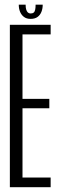

<svg xmlns="http://www.w3.org/2000/svg" viewBox="-20 -778 256 798"><path d="M21 0H190.5V-40H73.5V-328H185V-367H73.5V-635H190.5V-675H21ZM107 -699.5Q125 -699.5 136 -707.5Q147 -715.5 152.2 -728.8Q157.5 -742 157.5 -758.5H128Q128 -746 126.2 -737.8Q124.5 -729.5 120 -725.8Q115.5 -722 107 -722Q100.5 -722 96 -726Q91.5 -730 89 -738Q86.5 -746 86.5 -758.5H58Q58 -742 63.5 -728.8Q69 -715.5 79.8 -707.5Q90.5 -699.5 107 -699.5Z"/></svg>

Font: Anybody ExtraCondensed Light
Style: Regular
Weight: 300
Width: 2
Version: Version 1.113;gftools[0.9.25]